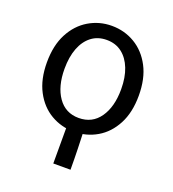

<svg xmlns="http://www.w3.org/2000/svg" viewBox="-125 -595 786 870"><g transform="rotate(20 267.5 -159.5)"><path d="M267 12Q207 12 156.5 -17.5Q106 -47 76 -104Q46 -161 46 -242Q46 -324 76 -381Q106 -438 156.5 -468Q207 -498 267 -498Q328 -498 378.5 -468Q429 -438 459 -381Q489 -324 489 -242Q489 -161 459 -104Q429 -47 378.5 -17.5Q328 12 267 12ZM267 -54Q332 -54 368 -105.5Q404 -157 404 -242Q404 -299 387.5 -341Q371 -383 340.5 -406.5Q310 -430 267 -430Q224 -430 193.5 -406.5Q163 -383 147 -341Q131 -299 131 -242Q131 -157 167 -105.5Q203 -54 267 -54ZM230 179V-24L308 -23Q309 7 310 31.5Q311 56 311.5 78Q312 100 312.5 124Q313 148 313 179Z"/></g></svg>

Font: Source Sans 3
Style: Regular
Weight: 400
Designer: Paul D. Hunt
Foundry: Adobe
Version: Version 3.046;hotconv 1.0.118;makeotfexe 2.5.65603